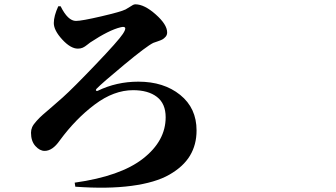

<svg xmlns="http://www.w3.org/2000/svg" viewBox="-20 -802 1540 880"><path d="M247.1 -773.4H257.8Q291 -706.1 328.1 -706.1Q354.5 -706.1 444.3 -727.1Q534.2 -748 555.7 -758.8Q564.5 -763.7 574.2 -770Q584 -776.4 589.4 -779.3Q594.7 -782.2 600.6 -782.2Q641.6 -782.2 693.8 -735.8Q746.1 -689.5 746.1 -653.3Q746.1 -641.6 738.8 -633.3Q731.4 -625 724.1 -621.1Q716.8 -617.2 702.1 -612.3Q687.5 -607.4 682.6 -605.5Q652.3 -590.8 549.8 -505.9Q447.3 -420.9 421.9 -394.5Q418 -389.6 420.4 -386.7Q422.9 -383.8 427.7 -385.7Q513.7 -427.7 614.3 -427.7Q730.5 -427.7 805.7 -367.2Q880.9 -306.6 880.9 -204.1Q880.9 -138.7 850.6 -88.4Q820.3 -38.1 756.3 -1.5Q692.4 35.2 583 49.8Q473.6 64.5 325.2 53.7L322.3 35.2Q532.2 5.9 635.7 -75.2Q739.3 -156.2 739.3 -264.6Q739.3 -327.1 699.2 -357.9Q659.2 -388.7 589.8 -388.7Q502 -388.7 414.6 -323.2Q327.1 -257.8 253.9 -158.2Q220.7 -110.4 184.6 -110.4Q162.1 -110.4 142.1 -132.8Q122.1 -155.3 122.1 -193.4Q122.1 -207 127.4 -219.2Q132.8 -231.4 147.5 -247.6Q162.1 -263.7 174.8 -274.9Q187.5 -286.1 217.3 -311.5Q247.1 -336.9 267.6 -355.5Q315.4 -398.4 418.9 -506.8Q522.5 -615.2 543 -646.5Q556.6 -667 553.7 -674.3Q550.8 -681.6 532.2 -676.8Q479.5 -664.1 393.6 -607.4Q391.6 -606.4 380.4 -597.2Q369.1 -587.9 359.4 -583.5Q349.6 -579.1 336.9 -579.1Q303.7 -579.1 265.1 -621.1Q226.6 -663.1 226.6 -696.3Q226.6 -728.5 247.1 -773.4Z"/></svg>

Font: Bpmf Zihi Serif Heavy
Style: Heavy
Weight: 900
Foundry: But Ko
Version: Version 1.320